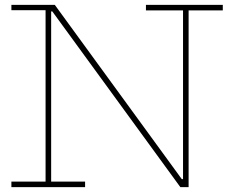

<svg xmlns="http://www.w3.org/2000/svg" viewBox="-20 -772 956 792"><path d="M724 0 176 -752H206L754 0ZM27 -730V-752H206L205 -725H191V-23H331V0H27V-23H168V-730ZM582 -729V-752H899V-729H758V0H727L718 -33H735V-729Z"/></svg>

Font: Hepta Slab ExtraLight ExtraLight
Style: Regular
Weight: 250
Version: Version 1.102